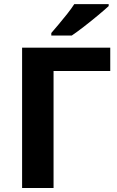

<svg xmlns="http://www.w3.org/2000/svg" viewBox="-20 -934 582 954"><path d="M520 -913.6V-903.8Q500.5 -885.7 466.8 -857.7Q433.1 -829.6 397.5 -802Q361.8 -774.4 336.4 -757.3H234.9V-770Q250.5 -788.1 271.7 -813.2Q293 -838.4 314 -865Q335 -891.6 349.1 -913.6ZM89.8 -697.3H527.8V-581.1H246.1V0H89.8Z"/></svg>

Font: Lunasima
Style: Bold
Weight: 700
Designer: The DocRepair Project, Monotype Design Team
Foundry: Google
Version: Version 2.009